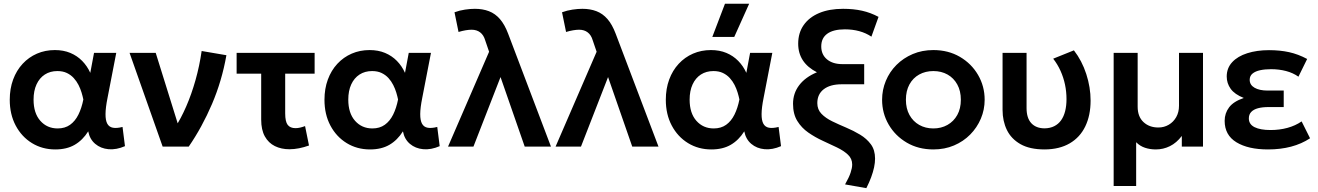

<svg xmlns="http://www.w3.org/2000/svg" viewBox="-20 -782 7029 1024"><path d="M275 15Q205.5 15 150.5 -18.8Q95.5 -52.5 63.8 -112.2Q32 -172 32 -250Q32 -309 50 -357.8Q68 -406.5 100.8 -441.8Q133.5 -477 177.2 -496Q221 -515 272.5 -515Q318.5 -515 355 -499.8Q391.5 -484.5 418.2 -457.2Q445 -430 461.5 -393.5L481.5 -500H600L553.5 -260Q543 -208 542.8 -174Q542.5 -140 552.2 -122.2Q562 -104.5 582.2 -100.8Q602.5 -97 633.5 -105L646.5 -2.5Q600.5 17.5 558.8 13.8Q517 10 487.8 -14.8Q458.5 -39.5 450.5 -81.5Q421 -34.5 378.5 -9.8Q336 15 275 15ZM287.5 -97Q326.5 -97 353.8 -116.5Q381 -136 398.2 -170.8Q415.5 -205.5 424.5 -251.5Q421 -268.5 415 -288.5Q409 -308.5 398.8 -328.8Q388.5 -349 373.2 -365.8Q358 -382.5 336.5 -392.8Q315 -403 286 -403Q247.5 -403 219 -384.5Q190.5 -366 174.8 -331.8Q159 -297.5 159 -250.5Q159 -178.5 195 -137.8Q231 -97 287.5 -97Z M847.5 0 671 -500H810.5L943.5 -73.5L912.5 -100Q945 -149.5 973.2 -214.5Q1001.5 -279.5 1022.8 -355Q1044 -430.5 1055.5 -510L1187.5 -487.5Q1163.5 -351 1110.8 -227.5Q1058 -104 986.5 0Z M1523.5 14Q1480 14 1446 -2.8Q1412 -19.5 1392.5 -54.5Q1373 -89.5 1373 -144V-389H1242V-500H1658V-389H1501V-177.5Q1501 -133 1514.5 -115.8Q1528 -98.5 1556 -98.5Q1568 -98.5 1580.8 -101.5Q1593.5 -104.5 1607 -109.5L1628 -6Q1601.5 3.5 1575 8.8Q1548.5 14 1523.5 14Z M1953.5 15Q1884 15 1829 -18.8Q1774 -52.5 1742.2 -112.2Q1710.5 -172 1710.5 -250Q1710.5 -309 1728.5 -357.8Q1746.5 -406.5 1779.2 -441.8Q1812 -477 1855.8 -496Q1899.5 -515 1951 -515Q1997 -515 2033.5 -499.8Q2070 -484.5 2096.8 -457.2Q2123.5 -430 2140 -393.5L2160 -500H2278.5L2232 -260Q2221.5 -208 2221.2 -174Q2221 -140 2230.8 -122.2Q2240.5 -104.5 2260.8 -100.8Q2281 -97 2312 -105L2325 -2.5Q2279 17.5 2237.2 13.8Q2195.5 10 2166.2 -14.8Q2137 -39.5 2129 -81.5Q2099.5 -34.5 2057 -9.8Q2014.5 15 1953.5 15ZM1966 -97Q2005 -97 2032.2 -116.5Q2059.5 -136 2076.8 -170.8Q2094 -205.5 2103 -251.5Q2099.5 -268.5 2093.5 -288.5Q2087.5 -308.5 2077.2 -328.8Q2067 -349 2051.8 -365.8Q2036.5 -382.5 2015 -392.8Q1993.5 -403 1964.5 -403Q1926 -403 1897.5 -384.5Q1869 -366 1853.2 -331.8Q1837.5 -297.5 1837.5 -250.5Q1837.5 -178.5 1873.5 -137.8Q1909.5 -97 1966 -97Z M2369.5 0 2588.5 -506 2567.5 -567.5Q2559.5 -595 2541 -609.2Q2522.5 -623.5 2495 -623.5Q2481 -623.5 2463.2 -620.5Q2445.5 -617.5 2425.5 -611.5L2404 -716.5Q2431 -726.5 2460 -730.8Q2489 -735 2512.5 -735Q2554.5 -735 2587.8 -722.2Q2621 -709.5 2646.2 -680.5Q2671.5 -651.5 2690 -602.5L2918.5 0H2778.5L2649.5 -371L2505 0Z M2943 0 3162 -506 3141 -567.5Q3133 -595 3114.5 -609.2Q3096 -623.5 3068.5 -623.5Q3054.5 -623.5 3036.8 -620.5Q3019 -617.5 2999 -611.5L2977.5 -716.5Q3004.5 -726.5 3033.5 -730.8Q3062.5 -735 3086 -735Q3128 -735 3161.2 -722.2Q3194.5 -709.5 3219.8 -680.5Q3245 -651.5 3263.5 -602.5L3492 0H3352L3223 -371L3078.5 0Z M3774 15Q3704.5 15 3649.5 -18.8Q3594.5 -52.5 3562.8 -112.2Q3531 -172 3531 -250Q3531 -309 3549 -357.8Q3567 -406.5 3599.8 -441.8Q3632.5 -477 3676.2 -496Q3720 -515 3771.5 -515Q3817.5 -515 3854 -499.8Q3890.5 -484.5 3917.2 -457.2Q3944 -430 3960.5 -393.5L3980.5 -500H4099L4052.5 -260Q4042 -208 4041.8 -174Q4041.5 -140 4051.2 -122.2Q4061 -104.5 4081.2 -100.8Q4101.5 -97 4132.5 -105L4145.5 -2.5Q4099.5 17.5 4057.8 13.8Q4016 10 3986.8 -14.8Q3957.5 -39.5 3949.5 -81.5Q3920 -34.5 3877.5 -9.8Q3835 15 3774 15ZM3786.5 -97Q3825.5 -97 3852.8 -116.5Q3880 -136 3897.2 -170.8Q3914.5 -205.5 3923.5 -251.5Q3920 -268.5 3914 -288.5Q3908 -308.5 3897.8 -328.8Q3887.5 -349 3872.2 -365.8Q3857 -382.5 3835.5 -392.8Q3814 -403 3785 -403Q3746.5 -403 3718 -384.5Q3689.5 -366 3673.8 -331.8Q3658 -297.5 3658 -250.5Q3658 -178.5 3694 -137.8Q3730 -97 3786.5 -97ZM3779 -585 3846.5 -762H3975.5L3896 -585Z M4600.5 221.5 4487 201.5Q4508 164.5 4516.5 139Q4525 113.5 4525 95.5Q4525 64 4502.2 42.8Q4479.5 21.5 4443.5 4.2Q4407.5 -13 4367.2 -31.5Q4327 -50 4291 -75Q4255 -100 4232.2 -137Q4209.5 -174 4209.5 -228.5Q4209.5 -284.5 4242.5 -327.8Q4275.5 -371 4337 -396.5Q4237 -447.5 4237 -549Q4237 -606.5 4266.2 -648.2Q4295.5 -690 4349 -712.5Q4402.5 -735 4476.5 -735Q4532 -735 4577.8 -724.8Q4623.5 -714.5 4665.5 -692L4627.5 -586.5Q4598.5 -606 4562.8 -615.8Q4527 -625.5 4486 -625.5Q4424.5 -625.5 4392.2 -602.2Q4360 -579 4360 -534.5Q4360 -491 4390.5 -465.5Q4421 -440 4473 -440H4589V-332.5H4469Q4407.5 -332.5 4373.2 -306Q4339 -279.5 4339 -232Q4339 -198 4361.2 -175Q4383.5 -152 4418.5 -135Q4453.5 -118 4492.8 -101.5Q4532 -85 4567.2 -63.8Q4602.5 -42.5 4624.8 -12.2Q4647 18 4647 64Q4647 85.5 4641.8 110.5Q4636.5 135.5 4626.2 163.2Q4616 191 4600.5 221.5Z M4958 15Q4878 15 4816.2 -21.2Q4754.5 -57.5 4719.5 -117.8Q4684.5 -178 4684.5 -250Q4684.5 -303 4704.5 -351Q4724.5 -399 4761.2 -435.8Q4798 -472.5 4848 -493.8Q4898 -515 4958 -515Q5037.5 -515 5099.2 -479Q5161 -443 5196.2 -382.5Q5231.5 -322 5231.5 -250Q5231.5 -197 5211.2 -149.2Q5191 -101.5 5154.5 -64.5Q5118 -27.5 5068 -6.2Q5018 15 4958 15ZM4958 -97Q5000 -97 5033.2 -115.8Q5066.5 -134.5 5085.5 -168.8Q5104.5 -203 5104.5 -250Q5104.5 -297 5085.5 -331.5Q5066.5 -366 5033.5 -384.5Q5000.5 -403 4958 -403Q4915.5 -403 4882.2 -384.5Q4849 -366 4830.2 -331.5Q4811.5 -297 4811.5 -250Q4811.5 -203 4830.5 -168.8Q4849.5 -134.5 4882.5 -115.8Q4915.5 -97 4958 -97Z M5551.5 15Q5472 15 5422.5 -13.2Q5373 -41.5 5350 -89Q5327 -136.5 5327 -195.5V-500H5455V-205.5Q5455 -152 5480.5 -124.8Q5506 -97.5 5551.5 -97.5Q5580.5 -98 5602.5 -109Q5624.5 -120 5639 -140.2Q5653.5 -160.5 5660.8 -189.2Q5668 -218 5668 -253Q5668 -293 5660 -331Q5652 -369 5636.2 -404Q5620.5 -439 5597 -469L5707.5 -513.5Q5750.5 -458 5773.5 -387Q5796.5 -316 5796.5 -245.5Q5796.5 -166.5 5768.2 -108Q5740 -49.5 5685.2 -17.5Q5630.5 14.5 5551.5 15Z M5919.5 210V-500H6047.5V-213Q6047.5 -160 6078.5 -131Q6109.5 -102 6158 -102Q6188.5 -102 6213.5 -116.8Q6238.5 -131.5 6253.2 -157.5Q6268 -183.5 6268 -218V-500H6396V0H6283V-57Q6255 -20 6219.5 -2.5Q6184 15 6144.5 15Q6113.5 15 6086.5 6Q6059.5 -3 6039.5 -23.5V210Z M6742.5 15Q6637 15 6574.2 -23.2Q6511.5 -61.5 6511.5 -137.5Q6511.5 -178 6535.2 -209.5Q6559 -241 6613.5 -259.5Q6564.5 -279 6543.5 -308.5Q6522.5 -338 6522.5 -374Q6522.5 -419 6551.8 -450.5Q6581 -482 6632.2 -498.2Q6683.5 -514.5 6748 -514.5Q6806.5 -514.5 6855.2 -503.8Q6904 -493 6951.5 -467.5L6905 -373Q6876 -393.5 6838.8 -403.2Q6801.5 -413 6759 -413Q6726.5 -413 6700.8 -407.5Q6675 -402 6660 -389.5Q6645 -377 6645 -356.5Q6645 -329 6671 -314Q6697 -299 6741 -299H6826.5V-211H6745Q6713 -211 6689.5 -204.8Q6666 -198.5 6653.2 -185Q6640.5 -171.5 6640.5 -150.5Q6640.5 -119 6671 -103.8Q6701.5 -88.5 6756 -88.5Q6804 -88.5 6846.2 -100Q6888.5 -111.5 6922 -134.5L6967 -44.5Q6921.5 -14.5 6865.5 0.2Q6809.5 15 6742.5 15Z"/></svg>

Font: Geologica Thin Roman Medium
Style: Regular
Weight: 500
Version: Version 1.010;gftools[0.9.28]